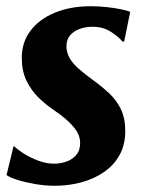

<svg xmlns="http://www.w3.org/2000/svg" viewBox="-20 -587 470 617"><path d="M379 -453.5H373.5Q363.5 -466.5 338 -483.8Q312.5 -501 277 -501Q254.5 -501 235.8 -494Q217 -487 205.5 -473.8Q194 -460.5 193.5 -439.5Q193.5 -418.5 203.5 -400.8Q213.5 -383 233.2 -365.8Q253 -348.5 280.5 -328.5Q308 -308.5 331.2 -286.8Q354.5 -265 368.5 -236Q382.5 -207 382.5 -166Q382.5 -121.5 364.2 -88.8Q346 -56 314 -34Q282 -12 241.2 -1Q200.5 10 155.5 10Q125.5 10 93.2 4.5Q61 -1 35.8 -9Q10.5 -17 1 -24.5L23.5 -117H25.5Q36 -106.5 56.5 -93.5Q77 -80.5 102.8 -70.8Q128.5 -61 154 -61Q173.5 -61 192.8 -67.5Q212 -74 224.8 -88.8Q237.5 -103.5 237.5 -127.5Q237.5 -148.5 225.8 -166.5Q214 -184.5 194 -202Q174 -219.5 147 -237.5Q124.5 -253 102.2 -275Q80 -297 65 -328Q50 -359 50 -401.5Q50 -451 78 -488.2Q106 -525.5 156.2 -546.2Q206.5 -567 272 -567Q298.5 -567 324.8 -564Q351 -561 370.8 -556.8Q390.5 -552.5 398.5 -549Z"/></svg>

Font: Merriweather 20pt ExtraBold
Style: Italic
Weight: 800
Italic angle: -7.8°
Version: Version 2.101